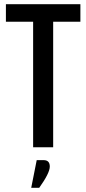

<svg xmlns="http://www.w3.org/2000/svg" viewBox="-20 -698 408 910"><path d="M361 -678V-595H232V0H137V-595H8V-678ZM187 61Q216 61 216 91.5Q216 122 166 192H128L154 61Z"/></svg>

Font: Khand Medium
Style: Regular
Weight: 500
Designer: Devanagari: Sanchit Sawaria, Jyotish Sonowal; Latin: Satya Rajpurohit
Foundry: Indian Type Foundry
Version: Version 1.100;PS 1.0;hotconv 1.0.78;makeotf.lib2.5.61930; tt